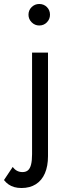

<svg xmlns="http://www.w3.org/2000/svg" viewBox="-81 -724 351 964"><path d="M62 -650Q62 -673 78 -688.5Q94 -704 116 -704Q139 -704 154.5 -688.5Q170 -673 170 -650Q170 -628 154.5 -612Q139 -596 116 -596Q94 -596 78 -612Q62 -628 62 -650ZM-17 114Q-9 126 3.5 133Q16 140 32 140Q49 140 59.5 131Q70 122 75 102Q80 82 80 50V-460H160V60Q160 110 144.5 146Q129 182 99 201Q69 220 27 220Q7 220 -9 215.5Q-25 211 -38 202Q-51 193 -61 180Z"/></svg>

Font: Jost
Style: Regular
Weight: 400
Version: Version 3.710